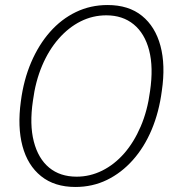

<svg xmlns="http://www.w3.org/2000/svg" viewBox="-20 -732 695 764"><path d="M280 12Q197 12 143.5 -31Q90 -74 69.5 -150.5Q49 -227 63 -329Q74 -414 104 -484Q134 -554 179 -605Q224 -656 282 -684Q340 -712 408 -712Q492 -712 545 -669Q598 -626 618.5 -549.5Q639 -473 624 -371Q613 -286 583.5 -216Q554 -146 508.5 -95Q463 -44 405.5 -16Q348 12 280 12ZM285 -29Q338 -29 386.5 -53Q435 -77 474 -121.5Q513 -166 540 -229Q567 -292 577 -369Q591 -464 573.5 -531.5Q556 -599 512 -635Q468 -671 403 -671Q349 -671 301 -647Q253 -623 213.5 -578Q174 -533 147.5 -470.5Q121 -408 111 -331Q97 -237 114.5 -169Q132 -101 175.5 -65Q219 -29 285 -29Z"/></svg>

Font: DM Sans 12pt ExtraLight
Style: Italic
Weight: 250
Italic angle: -10°
Version: Version 4.004;gftools[0.9.30]